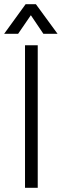

<svg xmlns="http://www.w3.org/2000/svg" viewBox="-20 -901 301 921"><path d="M100 -684H161V0H100ZM103 -881H152L256 -739H188L128 -828L67 -739H0Z"/></svg>

Font: Bellota
Style: Regular
Weight: 400
Designer: Kemie Guaida
Foundry: Kemie Guaida
Version: Version 4.001